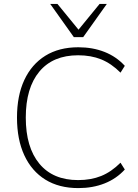

<svg xmlns="http://www.w3.org/2000/svg" viewBox="-20 -955 707 983"><path d="M381 8Q282 8 212 -35.5Q142 -79 104.5 -160Q67 -241 67 -353Q67 -465 104.5 -545.5Q142 -626 212 -669.5Q282 -713 381 -713Q455 -713 515.5 -689Q576 -665 619 -618L597 -583Q550 -630 498 -651Q446 -672 380 -672Q251 -672 181.5 -588.5Q112 -505 112 -353Q112 -201 181.5 -117Q251 -33 380 -33Q446 -33 498 -54Q550 -75 597 -122L619 -87Q576 -40 515.5 -16Q455 8 381 8ZM358 -765 237 -935H274L382 -803L490 -935H527L406 -765Z"/></svg>

Font: Nunito Sans 12pt ExtraLight
Style: Regular
Weight: 200
Version: Version 3.101;gftools[0.9.27]